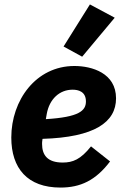

<svg xmlns="http://www.w3.org/2000/svg" viewBox="-20 -835 555 867"><path d="M498 -755 386 -815 267 -625 351 -579ZM253 12C343 12 412 -20 477 -106L391 -174C344 -115 309 -101 263 -101C194 -101 170 -135 170 -185C170 -190 170 -196 172 -208C407 -215 504 -283 504 -391C504 -505 395 -537 316 -537C142 -537 31 -382 31 -214C31 -75 104 12 253 12ZM308 -430C333 -430 368 -422 368 -377C368 -335 337 -306 187 -297L191 -320C203 -388 249 -430 308 -430Z"/></svg>

Font: Braiins Sans
Style: Bold Italic
Weight: 700
Italic angle: -11.31°
Designer: Mike Abbink, Paul van der Laan, Pieter van Rosmalen, Jiri Chlebus, Lubos Buracinsky
Foundry: Bold Monday, Sudetype
Version: Version 1.000;hotconv 1.0.109;makeotfexe 2.5.65596